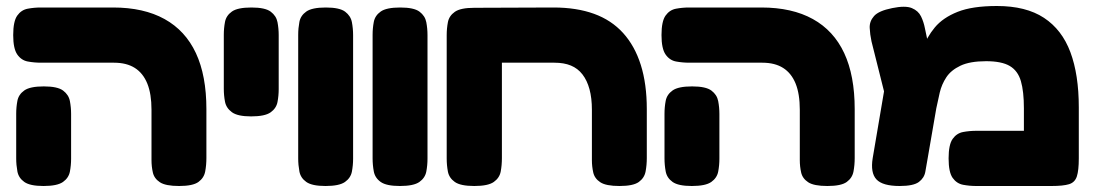

<svg xmlns="http://www.w3.org/2000/svg" viewBox="-20 -611 3644 640"><path d="M577 9Q532 9 513 -3.5Q494 -16 489.5 -36Q485 -56 485 -77V-245Q485 -298 471 -332.5Q457 -367 429.5 -384.5Q402 -402 360 -402H117Q94 -402 72.5 -406Q51 -410 37.5 -429.5Q24 -449 24 -494Q24 -540 37.5 -559Q51 -578 72.5 -582Q94 -586 116 -586H357Q459 -586 528.5 -547.5Q598 -509 633 -434Q668 -359 668 -247V-84Q668 -61 664 -39.5Q660 -18 641.5 -4.5Q623 9 577 9ZM125 9Q80 9 61 -4.5Q42 -18 38 -39.5Q34 -61 34 -83V-232Q34 -254 38 -275Q42 -296 61 -309.5Q80 -323 126 -323Q172 -323 190.5 -309Q209 -295 213 -274Q217 -253 217 -231V-82Q217 -60 213 -39Q209 -18 190 -4.5Q171 9 125 9Z M817 -223Q772 -223 753 -237Q734 -251 730 -272Q726 -293 726 -315V-495Q726 -517 730 -538Q734 -559 753 -572.5Q772 -586 818 -586Q864 -586 882.5 -572Q901 -558 905 -537Q909 -516 909 -494V-314Q909 -292 905 -271Q901 -250 882 -236.5Q863 -223 817 -223Z M1065 9Q1020 9 1001 -4.5Q982 -18 978 -39.5Q974 -61 974 -83V-495Q974 -517 978 -538Q982 -559 1001 -572.5Q1020 -586 1066 -586Q1112 -586 1130.5 -572Q1149 -558 1153 -537Q1157 -516 1157 -494V-82Q1157 -60 1153 -39Q1149 -18 1130 -4.5Q1111 9 1065 9Z M1313 9Q1268 9 1249 -4.5Q1230 -18 1226 -39.5Q1222 -61 1222 -83V-495Q1222 -517 1226 -538Q1230 -559 1249 -572.5Q1268 -586 1314 -586Q1360 -586 1378.5 -572Q1397 -558 1401 -537Q1405 -516 1405 -494V-82Q1405 -60 1401 -39Q1397 -18 1378 -4.5Q1359 9 1313 9Z M1561 9Q1515 9 1496 -4.5Q1477 -18 1473 -39Q1469 -60 1469 -83V-494Q1469 -516 1473 -537Q1477 -558 1496 -571.5Q1515 -585 1561 -585L1825 -586Q1902 -586 1960 -565Q2018 -544 2057 -501Q2096 -458 2116 -394.5Q2136 -331 2136 -247V-84Q2136 -61 2132 -39.5Q2128 -18 2109.5 -4.5Q2091 9 2045 9Q2000 9 1981 -3.5Q1962 -16 1957.5 -36Q1953 -56 1953 -77V-245Q1953 -284 1945 -313.5Q1937 -343 1921.5 -363Q1906 -383 1883 -392.5Q1860 -402 1828 -402H1653V-84Q1653 -60 1649 -39Q1645 -18 1626 -4.5Q1607 9 1561 9Z M2738 9Q2693 9 2674 -3.5Q2655 -16 2650.5 -36Q2646 -56 2646 -77V-245Q2646 -298 2632 -332.5Q2618 -367 2590.5 -384.5Q2563 -402 2521 -402H2278Q2255 -402 2233.5 -406Q2212 -410 2198.5 -429.5Q2185 -449 2185 -494Q2185 -540 2198.5 -559Q2212 -578 2233.5 -582Q2255 -586 2277 -586H2518Q2620 -586 2689.5 -547.5Q2759 -509 2794 -434Q2829 -359 2829 -247V-84Q2829 -61 2825 -39.5Q2821 -18 2802.5 -4.5Q2784 9 2738 9ZM2286 9Q2241 9 2222 -4.5Q2203 -18 2199 -39.5Q2195 -61 2195 -83V-232Q2195 -254 2199 -275Q2203 -296 2222 -309.5Q2241 -323 2287 -323Q2333 -323 2351.5 -309Q2370 -295 2374 -274Q2378 -253 2378 -231V-82Q2378 -60 2374 -39Q2370 -18 2351 -4.5Q2332 9 2286 9Z M3576 -253V-83Q3576 -43 3569.5 -23Q3563 -3 3543.5 3Q3524 9 3485 9H3234Q3212 9 3190.5 5Q3169 1 3155.5 -18Q3142 -37 3142 -83Q3142 -129 3155.5 -148Q3169 -167 3190.5 -171Q3212 -175 3235 -175H3393V-250Q3393 -306 3383 -340.5Q3373 -375 3346 -391Q3319 -407 3267 -407Q3213 -407 3181.5 -392Q3150 -377 3134.5 -353.5Q3119 -330 3112.5 -302.5Q3106 -275 3101 -250L3072 -82Q3068 -60 3064.5 -39Q3061 -18 3043 -4.5Q3025 9 2979 9Q2922 9 2901.5 -13Q2881 -35 2889 -84L2935 -355L2999 -278Q3017 -318 3028.5 -361.5Q3040 -405 3054.5 -446Q3069 -487 3096 -519.5Q3123 -552 3172 -571.5Q3221 -591 3303 -591Q3400 -591 3460 -551.5Q3520 -512 3548 -437Q3576 -362 3576 -253ZM2960 -174 2885 -473Q2880 -496 2879 -518Q2878 -540 2893.5 -557.5Q2909 -575 2954 -584Q2998 -593 3019.5 -584Q3041 -575 3050 -556.5Q3059 -538 3063 -517L3106 -313Z"/></svg>

Font: Fredoka SemiExpanded
Style: Bold
Weight: 700
Width: 6
Designer: Ben Nathan
Foundry: Milena B. Brandão, Ben Nathan
Version: Version 2.001